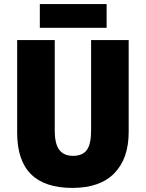

<svg xmlns="http://www.w3.org/2000/svg" viewBox="-20 -910 713 940"><path d="M175 -890V-774H502V-890ZM426 -714V-272Q426 -204 405 -175.5Q384 -147 337 -147Q293 -147 270.5 -176Q248 -205 248 -271V-714H64V-260Q64 10 334 10Q470 10 540 -62Q610 -134 610 -264V-714Z"/></svg>

Font: Noto Sans UI SemiCondensed Black
Style: Regular
Weight: 900
Width: 4
Designer: Monotype Design Team
Foundry: Monotype Imaging Inc.
Version: 1.001